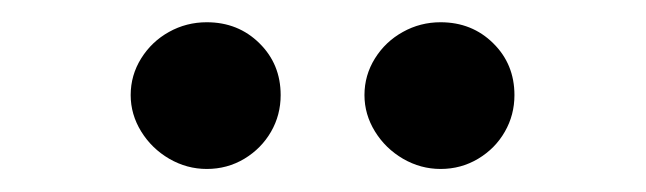

<svg xmlns="http://www.w3.org/2000/svg" viewBox="-20 -758 572 170"><path d="M95.7 -673.8Q95.7 -691.4 105 -706.3Q114.3 -721.2 129.6 -729.7Q145 -738.3 163.1 -738.3Q190.9 -738.3 209.7 -719.7Q228.5 -701.2 228.5 -673.8Q228.5 -656.2 220 -641.4Q211.4 -626.5 196.3 -617.4Q181.2 -608.4 163.1 -608.4Q145.5 -608.4 129.9 -617.4Q114.3 -626.5 105 -641.6Q95.7 -656.7 95.7 -673.8ZM302.7 -673.8Q302.7 -691.4 312 -706.3Q321.3 -721.2 336.7 -729.7Q352.1 -738.3 370.1 -738.3Q397.9 -738.3 416.7 -719.7Q435.5 -701.2 435.5 -673.8Q435.5 -656.2 427 -641.4Q418.5 -626.5 403.3 -617.4Q388.2 -608.4 370.1 -608.4Q352.5 -608.4 336.9 -617.4Q321.3 -626.5 312 -641.6Q302.7 -656.7 302.7 -673.8Z"/></svg>

Font: Pretendard JP SemiBold
Style: Regular
Weight: 600
Designer: Base glyphs from Inter by Rasmus Andersson; Hangeul glyphs from Noto Sans CJK(Source Han Sans) by Jang Soo-young and Kan
Foundry: Kil Hyung-jin
Version: Version 1.309